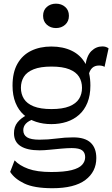

<svg xmlns="http://www.w3.org/2000/svg" viewBox="-20 -813 608 1040"><path d="M263.9 206.5Q164.8 206.5 111.7 180.9Q58.5 155.4 35.1 118L59.1 55.7Q85.1 83.7 132.7 101.2Q180.4 118.7 257.7 118.7Q328.1 118.7 368.2 108.4Q408.3 98.1 424.8 79.7Q441.3 61.4 441.3 38.3Q441.3 13.9 425.2 1.5Q409.2 -10.9 368.3 -10.9Q346.3 -10.9 314 -8.1Q281.8 -5.2 249.8 -2Q217.7 1.3 194.1 1.3Q127.2 1.3 91.5 -21.6Q55.7 -44.5 55.7 -91.3Q55.7 -126.6 74.8 -150.3Q93.9 -173.9 125.6 -189.7L163.6 -167.9Q135.1 -159 120.6 -143.8Q106.1 -128.6 106.1 -107.9Q106.1 -82.4 126.3 -69.4Q146.6 -56.4 193.9 -56.4Q239.8 -56.4 285.8 -62.6Q331.8 -68.9 376.5 -68.9Q440.4 -68.9 471 -40.1Q501.7 -11.4 501.7 43Q501.7 117.4 442.3 162Q382.9 206.5 263.9 206.5ZM258.1 -140.7Q213.6 -140.7 175.5 -153.1Q137.4 -165.6 108.7 -191.2Q80 -216.7 64 -256.4Q47.9 -296 47.9 -349.4Q47.9 -421.1 74.7 -468Q101.4 -514.9 148.7 -537.9Q196.1 -561 258.1 -561Q321.4 -561 369 -537.9Q416.5 -514.9 443 -468Q469.6 -421.1 469.6 -349.4Q469.6 -296 453.4 -256.4Q437.2 -216.7 408.3 -191.2Q379.5 -165.6 341.1 -153.1Q302.6 -140.7 258.1 -140.7ZM258.7 -222.2Q319 -222.2 355.5 -237Q391.9 -251.8 408.1 -277.6Q424.2 -303.4 424.2 -337.1Q424.2 -371.4 408.1 -397.3Q391.9 -423.1 355.5 -437.7Q319 -452.4 258.7 -452.4Q198.8 -452.4 162.2 -437.7Q125.6 -423.1 109.4 -397.3Q93.3 -371.4 93.3 -337.1Q93.3 -304.1 109.4 -277.9Q125.6 -251.8 162.2 -237Q198.8 -222.2 258.7 -222.2ZM459.9 -405.1 441.9 -454.1Q449.3 -511.6 475.1 -536.6Q500.9 -561.6 534.6 -561.6Q554.4 -561.6 568.1 -551.1L546.3 -450.7Q535.6 -458.1 516.3 -458.1Q470.6 -458.1 459.9 -405.1ZM283.2 -661Q253.8 -661 233.6 -679.2Q213.4 -697.4 213.4 -727.4Q213.4 -757.7 233.6 -775.4Q253.8 -793.1 283.2 -793.1Q312.9 -793.1 333.1 -775.4Q353.3 -757.7 353.3 -727.4Q353.3 -697.4 333.1 -679.2Q312.9 -661 283.2 -661Z"/></svg>

Font: Savate ExtraLight
Style: Regular
Weight: 200
Designer: Max Esnée
Foundry: Plomb Type
Version: Version 2.000